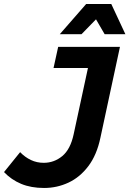

<svg xmlns="http://www.w3.org/2000/svg" viewBox="-46 -923 643 954"><path d="M-26 -68 54 -167Q78 -142 107.5 -128Q137 -114 171 -114Q223 -114 263.5 -147.5Q304 -181 320 -256L391 -585H220L243 -690H550L453 -239Q435 -153 393 -97.5Q351 -42 294 -15.5Q237 11 173 11Q108 11 59 -9.5Q10 -30 -26 -68ZM251 -753 382 -903H507L577 -753H474L431 -827L359 -753Z"/></svg>

Font: Radio Canada SemiBold
Style: Italic
Weight: 600
Italic angle: -12°
Designer: Charles Daoud, Etienne Aubert Bonn, Alexandre Saumier Demers, Jacques Le Bailly
Foundry: Radio-Canada
Version: Version 2.104; ttfautohint (v1.8.4.7-5d5b);gftools[0.9.28.de